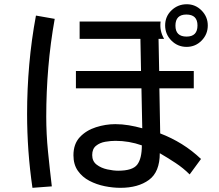

<svg xmlns="http://www.w3.org/2000/svg" viewBox="-20 -856 1040 910"><path d="M864.3 -633.8Q822.3 -633.8 792.5 -663.6Q762.7 -693.4 762.7 -735.4Q762.7 -778.3 793 -807.1Q823.2 -835.9 865.2 -835.9Q906.2 -835.9 935.5 -806.2Q964.8 -776.4 964.8 -735.4Q964.8 -693.4 935.5 -663.6Q906.2 -633.8 864.3 -633.8ZM864.3 -682.6Q916 -682.6 916 -735.4Q916 -787.1 863.3 -787.1Q811.5 -787.1 811.5 -734.4Q811.5 -682.6 864.3 -682.6ZM133.8 34.2Q121.1 -52.7 114.7 -140.6Q108.4 -228.5 108.4 -316.4Q108.4 -433.6 118.7 -550.3Q128.9 -667 150.4 -782.2L239.3 -766.6Q218.8 -652.3 209 -536.1Q199.2 -419.9 199.2 -303.7Q199.2 -220.7 207.5 -137.7Q215.8 -54.7 225.6 27.3ZM550.8 34.2Q514.6 34.2 476.1 26.4Q437.5 18.6 403.8 1Q370.1 -16.6 349.1 -46.4Q328.1 -76.2 328.1 -120.1Q328.1 -173.8 358.4 -206.1Q388.7 -238.3 434.6 -252.9Q480.5 -267.6 526.4 -267.6Q558.6 -267.6 590.8 -262.2Q623 -256.8 654.3 -248L650.4 -437.5H339.8V-519.5H648.4L645.5 -671.9H357.4V-753.9H741.2Q735.4 -710 757.8 -671.9H731.4L734.4 -519.5H898.4V-437.5H735.4L739.3 -223.6Q793 -203.1 841.8 -172.9Q890.6 -142.6 932.6 -102.5L878.9 -29.3Q848.6 -59.6 811.5 -84Q774.4 -108.4 737.3 -129.9Q737.3 -41 686 -3.4Q634.8 34.2 550.8 34.2ZM540 -46.9Q608.4 -46.9 630.4 -75.7Q652.3 -104.5 652.3 -167Q622.1 -177.7 590.8 -183.1Q559.6 -188.5 527.3 -188.5Q504.9 -188.5 479 -184.1Q453.1 -179.7 435.1 -165Q417 -150.4 417 -121.1Q417 -91.8 438 -75.7Q459 -59.6 488.3 -53.2Q517.6 -46.9 540 -46.9Z"/></svg>

Font: Kosugi
Style: Regular
Weight: 400
Version: Version 4.002